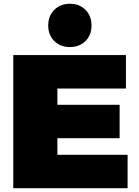

<svg xmlns="http://www.w3.org/2000/svg" viewBox="-20 -991 730 1011"><path d="M49.8 0V-701.2H643.1V-524.9H282.2V-439H609.9V-263.2H282.2V-175.8H651.9V0ZM265.9 -774.9Q233.9 -806.6 233.9 -856.9Q233.9 -907.2 265.9 -939.2Q297.9 -971.2 348.1 -971.2Q398.4 -971.2 430.2 -939.2Q461.9 -907.2 461.9 -856.9Q461.9 -806.6 430.2 -774.9Q398.4 -743.2 348.1 -743.2Q297.9 -743.2 265.9 -774.9Z"/></svg>

Font: Trueno Black
Style: Regular
Weight: 900
Designer: Julieta Ulanovsky
Foundry: Julieta Ulanovsky
Version: Version 3.001b | FøM Fix